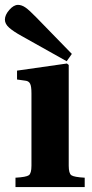

<svg xmlns="http://www.w3.org/2000/svg" viewBox="-37 -760 373 780"><path d="M-17.1 -680.2Q-17.1 -699.2 0.7 -719.7Q18.6 -740.2 36.1 -740.2Q50.8 -740.2 66.2 -729.7Q81.5 -719.2 109.9 -689.9L254.9 -541L233.9 -511.2L50.8 -613.8Q18.1 -631.8 0.5 -647.2Q-17.1 -662.6 -17.1 -680.2ZM25.9 0V-38.1Q69.3 -40.5 80.1 -48.1Q90.8 -55.7 90.8 -86.9V-380.9Q90.8 -409.7 85.2 -420.2Q79.6 -430.7 66.9 -432.1L32.2 -437V-473.1L234.9 -502L242.2 -496.1V-86.9Q242.2 -55.7 252.9 -48.1Q263.7 -40.5 307.1 -38.1V0Z"/></svg>

Font: Linguistics Pro
Style: Bold
Weight: 700
Designer: Stefan Peev, Context Ltd
Foundry: Stefan Peev, Context Ltd
Version: Version 001.000